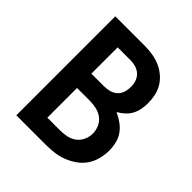

<svg xmlns="http://www.w3.org/2000/svg" viewBox="-185 -795 919 919"><g transform="rotate(45 275.0 -335.0)"><path d="M70 0V-670H269Q295 -670 321 -666Q347 -662 371 -652Q395 -642 415.5 -625.5Q436 -609 450 -586.5Q464 -564 469.5 -538.5Q475 -513 475 -487Q475 -466 471 -445Q467 -424 457 -406Q447 -388 431.5 -374Q416 -360 398 -350Q421 -340 442 -325Q463 -310 477.5 -290Q492 -270 498 -245Q504 -220 504 -195Q504 -166 496.5 -137.5Q489 -109 473 -85.5Q457 -62 433 -45Q409 -28 382 -17.5Q355 -7 326.5 -3.5Q298 0 269 0ZM183 -395H269Q288 -395 306 -400Q324 -405 337.5 -417.5Q351 -430 356.5 -448Q362 -466 362 -484Q362 -503 356 -520.5Q350 -538 336.5 -550.5Q323 -563 305 -568Q287 -573 269 -573H183ZM183 -97H269Q291 -97 313.5 -101.5Q336 -106 354 -119.5Q372 -133 381.5 -154Q391 -175 391 -197Q391 -219 381.5 -240.5Q372 -262 354 -275Q336 -288 314 -293Q292 -298 269 -298H183Z"/></g></svg>

Font: Lode Term
Style: Bold
Weight: 700
Monospace: yes
Designer: Belleve Invis
Foundry: Belleve Invis
Version: Version 29.2.0